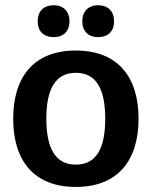

<svg xmlns="http://www.w3.org/2000/svg" viewBox="-20 -707 584 739"><path d="M186.7 -564.2C225.8 -564.2 247.5 -588.3 247.5 -625C247.5 -661.7 225.8 -686.7 186.7 -686.7C145.8 -686.7 125 -661.7 125 -625C125 -588.3 145.8 -564.2 186.7 -564.2ZM357.5 -564.2C397.5 -564.2 419.2 -588.3 419.2 -625C419.2 -661.7 397.5 -686.7 357.5 -686.7C318.3 -686.7 296.7 -661.7 296.7 -625C296.7 -588.3 318.3 -564.2 357.5 -564.2ZM271.7 12.5C434.2 12.5 513.3 -90 513.3 -250C513.3 -410 434.2 -512.5 271.7 -512.5C109.2 -512.5 30.8 -410 30.8 -250C30.8 -90 109.2 12.5 271.7 12.5ZM271.7 -73.3C194.2 -73.3 158.3 -135 158.3 -250C158.3 -365.8 194.2 -426.7 271.7 -426.7C350 -426.7 385 -365.8 385 -250C385 -135 350 -73.3 271.7 -73.3Z"/></svg>

Font: Familjen Grotesk SemiBold
Style: Regular
Weight: 600
Designer: Anders Wikstroem, Jonas Baeckman, Matilda Gysing, Kristian Moeller
Foundry: Familjen STHLM AB
Version: Version 2.000